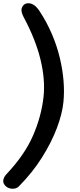

<svg xmlns="http://www.w3.org/2000/svg" viewBox="-40 -819 488 1177"><path d="M-10 317Q-24 300 -19 281Q-14 262 2 246Q112 129 163 11Q214 -107 227 -226Q238 -332 208 -455Q178 -578 105 -714Q87 -749 93 -768Q99 -787 114 -795Q134 -804 157.5 -794Q181 -784 203 -750Q247 -683 278 -610.5Q309 -538 326.5 -465Q344 -392 349.5 -323.5Q355 -255 349 -195Q342 -122 308.5 -33.5Q275 55 217 147Q159 239 78 321Q61 340 33.5 338Q6 336 -10 317Z"/></svg>

Font: Edu NSW ACT Foundation
Style: Bold
Weight: 700
Version: Version 1.003